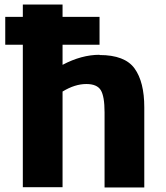

<svg xmlns="http://www.w3.org/2000/svg" viewBox="-20 -820 727 841"><path d="M416 -580V-579Q527 -579 569.5 -520Q612 -461 612 -350V1H438V-328Q438 -398 421.5 -425Q405 -452 358 -452Q308 -452 254 -419V0H80V-624H3V-746H80V-800H254V-746H416V-624H254V-536Q337 -580 416 -580Z"/></svg>

Font: Martel Sans Heavy
Style: Regular
Weight: 900
Designer: Dan Reynolds and Mathieu Réguer
Foundry: Dan Reynolds and Mathieu Réguer
Version: Version 1.001;PS 001.001;hotconv 1.0.70;makeotf.lib2.5.58329